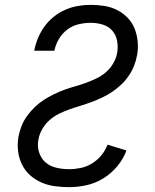

<svg xmlns="http://www.w3.org/2000/svg" viewBox="-20 -763 640 791"><path d="M264 8Q235 8 205.5 4Q176 0 150 -11.5Q124 -23 103.5 -41.5Q83 -60 70.5 -85.5Q58 -111 54.5 -140Q51 -169 56 -199Q60 -221 68.5 -243Q77 -265 91 -284.5Q105 -304 122.5 -321Q140 -338 160 -351Q180 -364 201.5 -374.5Q223 -385 245 -393Q267 -401 290 -407.5Q313 -414 335 -422Q357 -430 378.5 -440.5Q400 -451 418 -467Q436 -483 448 -504.5Q460 -526 463 -548Q467 -573 462 -597Q457 -621 441.5 -638Q426 -655 402.5 -662Q379 -669 354 -669Q329 -669 303.5 -663Q278 -657 257 -641Q236 -625 222.5 -602Q209 -579 204 -554H121Q126 -581 136.5 -606Q147 -631 163 -653.5Q179 -676 201.5 -694Q224 -712 249.5 -723Q275 -734 301.5 -738.5Q328 -743 354 -743Q382 -743 410 -738.5Q438 -734 462 -722Q486 -710 505 -690.5Q524 -671 534 -646.5Q544 -622 547 -593.5Q550 -565 545 -537Q541 -514 532.5 -492.5Q524 -471 510.5 -451Q497 -431 479.5 -414.5Q462 -398 442 -384.5Q422 -371 400.5 -361Q379 -351 356.5 -342.5Q334 -334 312 -327.5Q290 -321 267.5 -313Q245 -305 223.5 -294.5Q202 -284 184 -268Q166 -252 154 -231Q142 -210 138 -187Q133 -161 141 -135.5Q149 -110 167.5 -94Q186 -78 212 -72Q238 -66 264 -66Q288 -66 312.5 -71Q337 -76 359 -89.5Q381 -103 397.5 -123Q414 -143 423 -167L501 -143Q488 -108 463 -78Q438 -48 405.5 -28Q373 -8 336.5 0Q300 8 264 8Z"/></svg>

Font: Zed Sans Extended
Style: Italic
Weight: 400
Width: 7
Italic angle: -9°
Designer: Belleve Invis
Foundry: Belleve Invis
Version: Version 1.0.0; ttfautohint (v1.8.4)